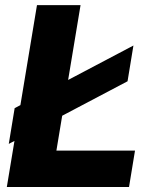

<svg xmlns="http://www.w3.org/2000/svg" viewBox="-20 -748 605 768"><path d="M7.3 0 127.9 -727.5H302.2L205.6 -145.5H520L496.1 0ZM15.1 -172.4 38.6 -315.4 513.7 -565.9 490.2 -422.9Z"/></svg>

Font: Inter 24pt ExtraBold
Style: Italic
Weight: 800
Italic angle: -9.3988°
Designer: Rasmus Andersson
Foundry: rsms
Version: Version 4.001;git-66647c0bb